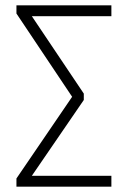

<svg xmlns="http://www.w3.org/2000/svg" viewBox="-20 -704 482 724"><path d="M400 -684V-643H100L296 -351V-327L100 -41H400V0H42V-31L252 -339L42 -653V-684Z"/></svg>

Font: Fira Sans Condensed ExtraLight
Style: Regular
Weight: 275
Width: 3
Designer: Carrois Corporate & Edenspiekermann AG
Foundry: Carrois Corporate GbR & Edenspiekermann AG
Version: Version 4.203